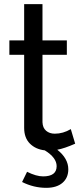

<svg xmlns="http://www.w3.org/2000/svg" viewBox="-20 -716 392 922"><path d="M255 3Q308 45 308 97Q308 138 280 162Q252 186 202 186Q142 186 86 158L110 109Q154 131 187 131Q252 131 252 82Q252 41 195 6Q151 1 123.5 -26.5Q96 -54 96 -102V-453H25V-522H96V-696H184V-522H301V-453H184V-129Q185 -102 201.5 -88Q218 -74 243 -74Q283 -74 320 -96L341 -26Q289 -3 255 3Z"/></svg>

Font: Raleway-v4020 Medium
Style: Regular
Weight: 500
Designer: Matt McInerney, Pablo Impallari, Rodrigo Fuenzalida
Foundry: Matt McInerney, Pablo Impallari, Rodrigo Fuenzalida
Version: Version 4.020;PS 004.020;hotconv 1.0.88;makeotf.lib2.5.64775